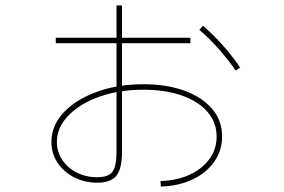

<svg xmlns="http://www.w3.org/2000/svg" viewBox="-20 -656 1040 702"><path d="M567 6Q628 4 674 -17.5Q720 -39 746 -75Q772 -111 772 -157Q772 -208 739 -246.5Q706 -285 645.5 -306.5Q585 -328 504 -328Q415 -328 343.5 -302.5Q272 -277 230 -233.5Q188 -190 188 -137Q188 -101 207.5 -71.5Q227 -42 260.5 -25Q294 -8 336 -8Q376 -8 391 -28Q406 -48 406 -100V-329V-636H426V-100Q426 -39 405.5 -13.5Q385 12 336 12Q289 12 250.5 -8Q212 -28 190 -61.5Q168 -95 168 -137Q168 -197 212.5 -244.5Q257 -292 333.5 -320Q410 -348 504 -348Q591 -348 655.5 -324Q720 -300 756 -257.5Q792 -215 792 -157Q792 -106 763.5 -65Q735 -24 684.5 0Q634 24 568 26ZM184 -498V-518H676V-498ZM842 -398Q813 -439 780.5 -476Q748 -513 709 -547L722 -562Q761 -528 794.5 -490.5Q828 -453 858 -409Z"/></svg>

Font: M PLUS 1 Thin Thin
Style: Regular
Weight: 250
Version: Version 1.001